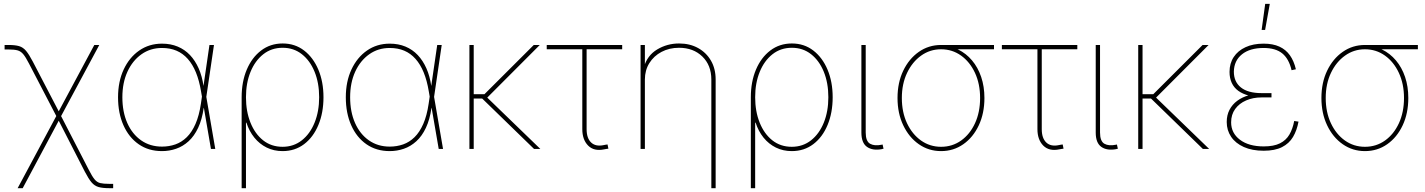

<svg xmlns="http://www.w3.org/2000/svg" viewBox="-20 -775 7416 999"><path d="M71.8 204.1 276.9 -178.7H293.9L441.9 108.4Q459 142.1 471.7 157.7Q484.4 173.3 501.2 177.5Q518.1 181.6 548.3 181.6H568.8V204.1H548.3Q514.2 204.1 493.2 198.2Q472.2 192.4 456.5 174.1Q440.9 155.8 421.4 118.2L285.6 -147L98.1 204.1ZM276.9 -163.6 130.9 -444.3Q113.8 -477.5 101.1 -492.9Q88.4 -508.3 71.5 -512.9Q54.7 -517.6 24.4 -517.6H3.9V-541H24.4Q59.1 -541 79.6 -534.9Q100.1 -528.8 115.7 -510.3Q131.3 -491.7 150.4 -455.1L285.6 -195.8L470.7 -541H496.6L293.9 -163.6Z M822.8 11.2Q752.9 11.2 701.7 -24.4Q650.4 -60.1 622.3 -123.3Q594.2 -186.5 594.2 -269Q594.2 -350.6 623.5 -413.3Q652.8 -476.1 704.3 -512Q755.9 -547.9 822.8 -547.9Q867.7 -547.9 904.3 -532.7Q940.9 -517.6 968.3 -488.8Q995.6 -460 1013.7 -419.2Q1031.7 -378.4 1039.1 -326.2H1044.9L1053.2 -272.5L1100.1 0H1077.6L1025.9 -300.3Q1016.6 -356 999.5 -397.9Q982.4 -439.9 957 -468.5Q931.6 -497.1 898.4 -511.2Q865.2 -525.4 822.8 -525.4Q762.2 -525.4 715.8 -492.4Q669.4 -459.5 643.1 -401.9Q616.7 -344.2 616.7 -269Q616.7 -192.9 642.3 -135Q668 -77.1 714.4 -44.7Q760.7 -12.2 822.8 -12.2Q859.9 -12.2 892.6 -23.7Q925.3 -35.2 951.9 -61.3Q978.5 -87.4 997.3 -130.4Q1016.1 -173.3 1025.4 -235.8L1069.8 -541H1093.3L1053.2 -269L1045.9 -213.9H1040Q1031.2 -152.8 1011 -109.9Q990.7 -66.9 961.2 -40Q931.6 -13.2 896.2 -1Q860.8 11.2 822.8 11.2Z M1237.3 204.1V-269Q1237.3 -349.6 1263.9 -412.6Q1290.5 -475.6 1338.6 -512.2Q1386.7 -548.8 1450.7 -548.8Q1514.6 -548.8 1562.3 -512.2Q1609.9 -475.6 1636.5 -412.4Q1663.1 -349.1 1663.1 -269Q1663.1 -188.5 1636.7 -125Q1610.4 -61.5 1562.5 -25.1Q1514.6 11.2 1450.2 11.2Q1405.3 11.2 1367.9 -7.1Q1330.6 -25.4 1303.5 -58.8Q1276.4 -92.3 1262.2 -136.7H1259.8V204.1ZM1450.2 -11.2Q1507.8 -11.2 1550.5 -44.9Q1593.3 -78.6 1616.9 -137Q1640.6 -195.3 1640.6 -269Q1640.6 -343.3 1616.9 -401.4Q1593.3 -459.5 1550.8 -492.9Q1508.3 -526.4 1450.7 -526.4Q1392.6 -526.4 1349.9 -492.7Q1307.1 -459 1283.4 -400.9Q1259.8 -342.8 1259.8 -269Q1259.8 -195.3 1283.2 -137Q1306.6 -78.6 1349.1 -44.9Q1391.6 -11.2 1450.2 -11.2Z M2007.8 11.2Q1938 11.2 1886.7 -24.4Q1835.4 -60.1 1807.4 -123.3Q1779.3 -186.5 1779.3 -269Q1779.3 -350.6 1808.6 -413.3Q1837.9 -476.1 1889.4 -512Q1940.9 -547.9 2007.8 -547.9Q2052.7 -547.9 2089.4 -532.7Q2126 -517.6 2153.3 -488.8Q2180.7 -460 2198.7 -419.2Q2216.8 -378.4 2224.1 -326.2H2230L2238.3 -272.5L2285.2 0H2262.7L2210.9 -300.3Q2201.7 -356 2184.6 -397.9Q2167.5 -439.9 2142.1 -468.5Q2116.7 -497.1 2083.5 -511.2Q2050.3 -525.4 2007.8 -525.4Q1947.3 -525.4 1900.9 -492.4Q1854.5 -459.5 1828.1 -401.9Q1801.8 -344.2 1801.8 -269Q1801.8 -192.9 1827.4 -135Q1853 -77.1 1899.4 -44.7Q1945.8 -12.2 2007.8 -12.2Q2044.9 -12.2 2077.6 -23.7Q2110.4 -35.2 2137 -61.3Q2163.6 -87.4 2182.4 -130.4Q2201.2 -173.3 2210.4 -235.8L2254.9 -541H2278.3L2238.3 -269L2231 -213.9H2225.1Q2216.3 -152.8 2196 -109.9Q2175.8 -66.9 2146.2 -40Q2116.7 -13.2 2081.3 -1Q2045.9 11.2 2007.8 11.2Z M2444.8 -541V0H2422.4V-541ZM2788.6 -541 2510.3 -262.2H2430.2V-284.7H2500.5L2757.3 -541ZM2758.8 0 2482.9 -268.1 2509.3 -272.9 2791.5 0Z M3124 2Q3070.8 13.2 3040.3 -17.3Q3009.8 -47.9 3009.8 -103V-518.6H2824.7V-541H3217.3V-518.6H3032.2V-103Q3032.2 -55.7 3055.9 -33.4Q3079.6 -11.2 3121.1 -20Q3126 -21 3131.1 -22Q3136.2 -22.9 3141.1 -23.4L3145.5 -1.5Q3140.6 -1 3135 0Q3129.4 1 3124 2Z M3335.4 -361.3V0H3313V-541H3335.4V-423.8H3329.6Q3347.2 -486.3 3399.2 -517.6Q3451.2 -548.8 3513.2 -548.8Q3569.3 -548.8 3612.1 -525.1Q3654.8 -501.5 3679.2 -459.5Q3703.6 -417.5 3703.6 -361.3V204.1H3681.2V-361.3Q3681.2 -435.5 3634.3 -481Q3587.4 -526.4 3513.2 -526.4Q3462.4 -526.4 3422.1 -505.1Q3381.8 -483.9 3358.6 -446.5Q3335.4 -409.2 3335.4 -361.3Z M3886.7 204.1V-269Q3886.7 -349.6 3913.3 -412.6Q3939.9 -475.6 3988 -512.2Q4036.1 -548.8 4100.1 -548.8Q4164.1 -548.8 4211.7 -512.2Q4259.3 -475.6 4285.9 -412.4Q4312.5 -349.1 4312.5 -269Q4312.5 -188.5 4286.1 -125Q4259.8 -61.5 4211.9 -25.1Q4164.1 11.2 4099.6 11.2Q4054.7 11.2 4017.3 -7.1Q3980 -25.4 3952.9 -58.8Q3925.8 -92.3 3911.6 -136.7H3909.2V204.1ZM4099.6 -11.2Q4157.2 -11.2 4200 -44.9Q4242.7 -78.6 4266.4 -137Q4290 -195.3 4290 -269Q4290 -343.3 4266.4 -401.4Q4242.7 -459.5 4200.2 -492.9Q4157.7 -526.4 4100.1 -526.4Q4042 -526.4 3999.3 -492.7Q3956.5 -459 3932.9 -400.9Q3909.2 -342.8 3909.2 -269Q3909.2 -195.3 3932.6 -137Q3956.1 -78.6 3998.5 -44.9Q4041 -11.2 4099.6 -11.2Z M4568.4 1Q4520.5 9.8 4491.2 -10.7Q4461.9 -31.2 4461.9 -85.4V-541H4484.4V-85.4Q4484.4 -40 4507.1 -27.1Q4529.8 -14.2 4567.4 -22Q4570.3 -22.9 4569.8 -22.7Q4569.3 -22.5 4572.3 -22.9L4577.1 -1Q4575.2 -1 4573 -0.5Q4570.8 0 4568.4 1Z M4876.5 11.2Q4812 11.2 4760.7 -24.7Q4709.5 -60.5 4679.7 -123Q4649.9 -185.5 4649.9 -265.1Q4649.9 -345.2 4679.7 -407.2Q4709.5 -469.2 4760.7 -505.1Q4812 -541 4876.5 -541H5151.9V-518.6H4932.1H4876.5Q4818.8 -518.6 4772.7 -485.6Q4726.6 -452.6 4699.5 -395.5Q4672.4 -338.4 4672.4 -265.1Q4672.4 -191.4 4699.2 -134Q4726.1 -76.7 4772.2 -43.9Q4818.4 -11.2 4876.5 -11.2Q4935.1 -11.2 4981 -43.9Q5026.9 -76.7 5053.2 -134Q5079.6 -191.4 5079.6 -265.1Q5079.6 -338.4 5053 -395.8Q5026.4 -453.1 4980.5 -485.8Q4934.6 -518.6 4876.5 -518.6V-537.1Q4924.8 -537.1 4965.8 -517.1Q5006.8 -497.1 5037.6 -460.7Q5068.4 -424.3 5085.2 -374.5Q5102.1 -324.7 5102.1 -265.1Q5102.1 -185.5 5072.8 -123Q5043.5 -60.5 4992.4 -24.7Q4941.4 11.2 4876.5 11.2Z M5492.2 2Q5439 13.2 5408.4 -17.3Q5377.9 -47.9 5377.9 -103V-518.6H5192.9V-541H5585.4V-518.6H5400.4V-103Q5400.4 -55.7 5424.1 -33.4Q5447.8 -11.2 5489.3 -20Q5494.1 -21 5499.3 -22Q5504.4 -22.9 5509.3 -23.4L5513.7 -1.5Q5508.8 -1 5503.2 0Q5497.6 1 5492.2 2Z M5787.6 1Q5739.7 9.8 5710.4 -10.7Q5681.2 -31.2 5681.2 -85.4V-541H5703.6V-85.4Q5703.6 -40 5726.3 -27.1Q5749 -14.2 5786.6 -22Q5789.6 -22.9 5789.1 -22.7Q5788.6 -22.5 5791.5 -22.9L5796.4 -1Q5794.4 -1 5792.2 -0.5Q5790 0 5787.6 1Z M5924.8 -541V0H5902.3V-541ZM6268.6 -541 5990.2 -262.2H5910.2V-284.7H5980.5L6237.3 -541ZM6238.8 0 5962.9 -268.1 5989.3 -272.9 6271.5 0Z M6555.2 9.3Q6495.1 9.3 6451.9 -10Q6408.7 -29.3 6385.7 -63.2Q6362.8 -97.2 6362.8 -140.1Q6362.8 -175.8 6377.2 -203.6Q6391.6 -231.4 6417.7 -250.7Q6443.8 -270 6479.7 -280Q6515.6 -290 6558.1 -290H6595.7V-268.1H6543.9Q6499.5 -268.1 6463.6 -252.4Q6427.7 -236.8 6406.7 -207.8Q6385.7 -178.7 6385.7 -138.7Q6385.7 -82.5 6431.6 -47.9Q6477.5 -13.2 6555.2 -13.2Q6607.9 -13.2 6639.9 -29.3Q6671.9 -45.4 6689 -75Q6706.1 -104.5 6713.9 -145.5L6736.3 -142.1Q6728 -96.7 6707.8 -62.5Q6687.5 -28.3 6650.4 -9.5Q6613.3 9.3 6555.2 9.3ZM6557.6 -268.6Q6513.7 -268.6 6480 -277.1Q6446.3 -285.6 6423.3 -302.2Q6400.4 -318.8 6388.9 -343.8Q6377.4 -368.7 6377.4 -400.9Q6377.4 -445.3 6399.2 -478.3Q6420.9 -511.2 6460.7 -529.5Q6500.5 -547.9 6554.7 -547.9Q6603 -547.9 6636.7 -532.5Q6670.4 -517.1 6691.4 -487.5Q6712.4 -458 6722.7 -414.6L6700.2 -409.7Q6686.5 -468.8 6651.9 -497.1Q6617.2 -525.4 6554.7 -525.4Q6482.9 -525.4 6441.9 -492.2Q6400.9 -459 6399.9 -402.3Q6399.9 -349.1 6436.8 -319.8Q6473.6 -290.5 6543.9 -290.5H6595.7V-268.6ZM6544.4 -619.1 6563 -754.9H6586.9L6562.5 -619.1Z M7082 11.2Q7017.6 11.2 6966.3 -24.7Q6915 -60.5 6885.3 -123Q6855.5 -185.5 6855.5 -265.1Q6855.5 -345.2 6885.3 -407.2Q6915 -469.2 6966.3 -505.1Q7017.6 -541 7082 -541H7357.4V-518.6H7137.7H7082Q7024.4 -518.6 6978.3 -485.6Q6932.1 -452.6 6905 -395.5Q6877.9 -338.4 6877.9 -265.1Q6877.9 -191.4 6904.8 -134Q6931.6 -76.7 6977.8 -43.9Q7023.9 -11.2 7082 -11.2Q7140.6 -11.2 7186.5 -43.9Q7232.4 -76.7 7258.8 -134Q7285.2 -191.4 7285.2 -265.1Q7285.2 -338.4 7258.5 -395.8Q7231.9 -453.1 7186 -485.8Q7140.1 -518.6 7082 -518.6V-537.1Q7130.4 -537.1 7171.4 -517.1Q7212.4 -497.1 7243.2 -460.7Q7273.9 -424.3 7290.8 -374.5Q7307.6 -324.7 7307.6 -265.1Q7307.6 -185.5 7278.3 -123Q7249 -60.5 7198 -24.7Q7147 11.2 7082 11.2Z"/></svg>

Font: Inter 17pt Thin
Style: Regular
Weight: 250
Version: Version 4.001;git-66647c0bb